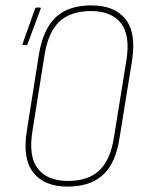

<svg xmlns="http://www.w3.org/2000/svg" viewBox="-20 -683 531 711"><path d="M230 8Q145 8 104 -43Q63 -94 79 -196L124 -481Q140 -576 187 -619.5Q234 -663 318 -663Q404 -663 444.5 -612.5Q485 -562 469 -459L423 -174Q409 -79 361.5 -35.5Q314 8 230 8ZM232 -13Q306 -13 347.5 -51.5Q389 -90 402 -175L448 -459Q463 -552 428 -597Q393 -642 317 -642Q242 -642 200.5 -603.5Q159 -565 145 -480L100 -197Q85 -103 120.5 -58Q156 -13 232 -13ZM67 -516Q62 -516 64 -522L110 -651Q111 -655 115 -655H127Q130 -655 131 -653.5Q132 -652 130 -649L82 -520Q81 -516 75 -516Z"/></svg>

Font: Sofia Sans Condensed Thin
Style: Italic
Weight: 250
Italic angle: -9°
Version: Version 4.100